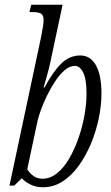

<svg xmlns="http://www.w3.org/2000/svg" viewBox="-20 -780 469 810"><path d="M161 10Q132 10 108.5 -1.5Q85 -13 72 -28L40 3H20L154 -627Q164 -678 164 -695Q164 -716 153 -722.5Q142 -729 119 -729H104L112 -760H244L191 -511Q186 -488 177.5 -458.5Q169 -429 164 -411H168Q203 -477 238 -511.5Q273 -546 319 -546Q361 -546 384.5 -505Q408 -464 408 -385Q408 -335 396.5 -280Q385 -225 363.5 -173.5Q342 -122 312 -80.5Q282 -39 244 -14.5Q206 10 161 10ZM159 -26Q192 -26 221 -49.5Q250 -73 272.5 -112Q295 -151 311.5 -198.5Q328 -246 336.5 -294.5Q345 -343 345 -385Q345 -446 331 -474Q317 -502 296 -502Q274 -502 253 -484Q232 -466 213 -437.5Q194 -409 178.5 -377Q163 -345 152.5 -316Q142 -287 138 -268L95 -66Q105 -49 121.5 -37.5Q138 -26 159 -26Z"/></svg>

Font: Noto Serif ExtraCondensed Light
Style: Italic
Weight: 300
Width: 2
Italic angle: -12°
Designer: Monotype Design Team
Foundry: Monotype Imaging Inc.
Version: Version 2.014; ttfautohint (v1.8.4.7-5d5b)